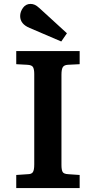

<svg xmlns="http://www.w3.org/2000/svg" viewBox="-20 -961 489 981"><path d="M63 0V-67L122 -71Q141 -71 148 -81.5Q155 -92 155 -121V-583Q155 -606 149 -617.5Q143 -629 119 -630L63 -633V-700H387V-633L327 -630Q308 -629 301 -618Q294 -607 294 -579V-118Q294 -93 300 -82.5Q306 -72 329 -71L387 -67V0ZM293 -749 132 -818Q83 -838 83 -879Q83 -901 97.5 -921Q112 -941 136 -941Q147 -941 157.5 -936.5Q168 -932 182 -919L322 -791Z"/></svg>

Font: Literata 7pt SemiBold
Style: Regular
Weight: 600
Designer: Latin by Veronika Burian and Jose Scaglione. Greek by Irene Vlachou. Cyrillic by Vera Evstafieva.
Foundry: TypeTogether
Version: Version 3.002